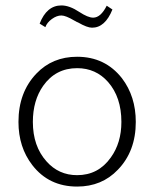

<svg xmlns="http://www.w3.org/2000/svg" viewBox="-20 -675 578 707"><path d="M264 -466Q367 -466 429 -387Q480 -320 480 -226Q480 -118 414 -50Q355 12 264 12Q160 12 99 -67Q48 -133 48 -226Q48 -335 114 -404Q173 -466 264 -466ZM264 -424Q185 -424 139 -359Q101 -305 101 -226Q101 -137 151 -81Q196 -30 264 -30Q342 -30 388 -95Q427 -149 427 -226Q427 -317 378 -373Q333 -424 264 -424ZM394 -640Q367 -573 319 -573Q301 -573 268 -592Q267 -592 266 -593Q264 -594 263 -594Q261 -595 256 -598L254 -599Q222 -618 206 -618Q189 -618 171 -605Q153 -592 147 -575L126 -588Q152 -655 206 -655Q236 -655 272 -631Q304 -610 323 -610Q351 -610 373 -654Z"/></svg>

Font: Tajawal Light
Style: Regular
Weight: 300
Designer: Boutros Fonts
Foundry: Created by Boutros International 2017
Version: Version 1.700